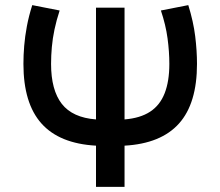

<svg xmlns="http://www.w3.org/2000/svg" viewBox="-20 -730 861 750"><path d="M355 0V-161Q212 -169 141.8 -247.8Q71.5 -326.5 71.5 -480.5Q71.5 -514 74.5 -550.8Q77.5 -587.5 85 -627.5Q92.5 -667.5 106 -710L213 -689Q200.5 -651 193 -615.5Q185.5 -580 182.5 -546.2Q179.5 -512.5 179.5 -480.5Q179.5 -378 221.5 -324.2Q263.5 -270.5 355 -263.5V-700H466.5V-263.5Q528 -268.5 566.5 -293.8Q605 -319 623.2 -365.8Q641.5 -412.5 641.5 -480.5Q641.5 -528 634.5 -580.2Q627.5 -632.5 608.5 -689L715.5 -710Q735.5 -645.5 742.5 -588.5Q749.5 -531.5 749.5 -480.5Q749.5 -326 679.2 -247.5Q609 -169 466.5 -161V0Z"/></svg>

Font: Geologica Cursive
Style: Regular
Weight: 400
Designer: Sindre Bremnes, Frode Helland
Foundry: Monokrom Skriftforlag AS
Version: Version 1.010;gftools[0.9.28]